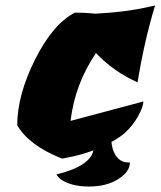

<svg xmlns="http://www.w3.org/2000/svg" viewBox="-20 -540 587 702"><path d="M207 40Q86 -8 43 -82Q43 -192 108 -322Q173 -452 254 -494Q288 -494 330 -490Q441 -496 520 -514L547 -520Q507 -388 483 -239Q395 -278 331 -346Q254 -233 238 -98L504 -169Q504 -149 484.5 -114.5Q465 -80 437 -54.5Q409 -29 348.5 -1.5Q288 26 207 40ZM390 -97Q386 -75 386 -62Q386 -49 387 -33Q388 16 413 40Q427 54 449 54Q452 54 455 54Q455 88 412 115Q369 142 306 142Q238 142 200 114Q192 107 186 98Q323 64 323 -3Q323 -31 301 -59Z"/></svg>

Font: Ceviche One
Style: Regular
Weight: 400
Version: Version 1.002